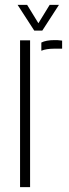

<svg xmlns="http://www.w3.org/2000/svg" viewBox="-20 -765 284 785"><path d="M62 0V-600H103V0ZM149 -557.5V-591Q168.5 -601 202 -601Q209 -601 216.2 -600.8Q223.5 -600.5 234 -599V-566H202Q169 -566 149 -557.5ZM120 -640 52 -745H91L137 -670L183 -745H221L153 -640Z"/></svg>

Font: Big Shoulders Stencil Text Thin Thin
Style: Regular
Weight: 250
Version: Version 2.001